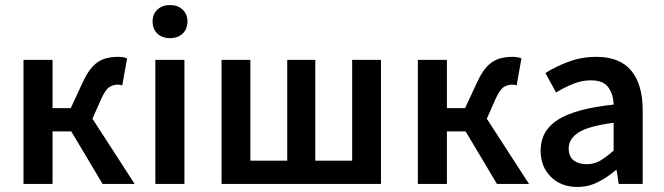

<svg xmlns="http://www.w3.org/2000/svg" viewBox="-20 -728 2629 760"><path d="M73 0V-491H188V-300H260L306 -399Q326 -443 347 -465Q368 -487 392.5 -495Q417 -503 448 -503Q468 -503 483 -497L464 -390Q455 -393 446 -393Q428 -393 412.5 -383Q397 -373 380 -335L346 -258L513 0H386L262 -208H188V0Z M595 0V-491H710V0ZM653 -577Q622 -577 603 -595Q584 -613 584 -643Q584 -672 603 -690Q622 -708 653 -708Q684 -708 703 -690Q722 -672 722 -643Q722 -613 703 -595Q684 -577 653 -577Z M857 0V-491H971V-92H1117V-491H1228V-92H1374V-491H1488V0Z M1634 0V-491H1749V-300H1821L1867 -399Q1887 -443 1908 -465Q1929 -487 1953.5 -495Q1978 -503 2009 -503Q2029 -503 2044 -497L2025 -390Q2016 -393 2007 -393Q1989 -393 1973.5 -383Q1958 -373 1941 -335L1907 -258L2074 0H1947L1823 -208H1749V0Z M2265 12Q2201 12 2160.5 -28Q2120 -68 2120 -132Q2120 -211 2189 -254.5Q2258 -298 2409 -314Q2408 -353 2388.5 -381.5Q2369 -410 2319 -410Q2283 -410 2248.5 -396Q2214 -382 2181 -362L2139 -439Q2180 -465 2231.5 -484Q2283 -503 2341 -503Q2433 -503 2478.5 -448.5Q2524 -394 2524 -291V0H2429L2421 -54H2417Q2384 -26 2346.5 -7Q2309 12 2265 12ZM2302 -78Q2332 -78 2356.5 -92.5Q2381 -107 2409 -132V-242Q2309 -229 2270 -203.5Q2231 -178 2231 -141Q2231 -108 2251 -93Q2271 -78 2302 -78Z"/></svg>

Font: Source Sans Pro SemiBold
Style: Regular
Weight: 600
Designer: Paul D. Hunt
Foundry: Adobe Systems Incorporated
Version: Version 2.045;hotconv 1.0.109;makeotfexe 2.5.65596